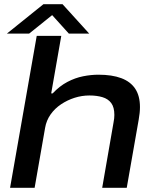

<svg xmlns="http://www.w3.org/2000/svg" viewBox="-20 -895 738 915"><path d="M28 0 155 -724H272L224 -450H231Q264 -485 301 -504.5Q338 -524 376 -531.5Q414 -539 449 -539Q514 -539 558 -522.5Q602 -506 624.5 -472Q647 -438 647 -385Q647 -371 645.5 -356.5Q644 -342 641 -325L584 0H467L521 -311Q523 -321 524 -330Q525 -339 525 -347Q525 -384 510 -404Q495 -424 468 -432Q441 -440 406 -440Q370 -440 335.5 -429Q301 -418 271 -398Q241 -378 221 -349.5Q201 -321 195 -286L145 0ZM13 -735 187 -875H278L405 -735H308L205 -849H261L119 -735Z"/></svg>

Font: Archivo Expanded Medium
Style: Italic
Weight: 500
Width: 7
Italic angle: -10°
Designer: Hector Gatti
Foundry: Omnibus-Type
Version: Version 2.001